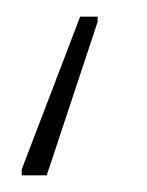

<svg xmlns="http://www.w3.org/2000/svg" viewBox="-20 -50 176 230"><path d="M6 160V153L76 -30H97V-24L36 160Z"/></svg>

Font: Noto Sans Thin
Style: Regular
Weight: 100
Designer: Monotype Design Team
Foundry: Monotype Imaging Inc.
Version: Version 2.007